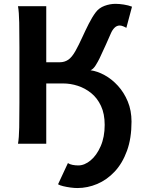

<svg xmlns="http://www.w3.org/2000/svg" viewBox="-20 -745 743 995"><path d="M219.7 -712.9V0H73.2Q78.6 -29.3 79.6 -84.7Q80.6 -140.1 80.6 -212.4V-500.5Q80.6 -572.8 79.6 -628.2Q78.6 -683.6 73.2 -712.9ZM664.1 -710.4 634.8 -600.6Q628.9 -604.5 618.7 -608.6Q608.4 -612.8 600.6 -612.8Q585.4 -612.8 573.7 -601.3Q562 -589.8 554.2 -571.3Q543.9 -547.4 529.1 -514.4Q514.2 -481.4 495.6 -441.9Q487.8 -425.8 475.6 -406.2Q463.4 -386.7 449.2 -380.9Q484.9 -376 522.2 -355.5Q559.6 -335 591.1 -300.5Q622.6 -266.1 642.1 -219.2Q661.6 -172.4 661.6 -114.7Q661.6 -27.8 637.9 36.9Q614.3 101.6 574.2 144.3Q534.2 187 483.9 208.3Q433.6 229.5 380.9 229.5Q365.2 229.5 345 226.8Q324.7 224.1 306.9 219.7Q289.1 215.3 280.8 210L332 100.1Q340.8 106.4 355.7 109.4Q370.6 112.3 385.7 112.3Q418 112.3 449.5 86.2Q481 60.1 501.7 12.7Q522.5 -34.7 522.5 -97.7Q522.5 -155.3 503.4 -196Q484.4 -236.8 452.6 -262.5Q420.9 -288.1 383.1 -300.3Q345.2 -312.5 307.6 -312.5H212.4V-422.4H290.5Q314 -422.4 333.3 -435.1Q352.5 -447.8 371.1 -481Q388.2 -511.7 405.3 -549.3Q422.4 -586.9 440.2 -622.1Q458 -657.2 476.1 -681.2Q493.2 -704.1 521.5 -714.6Q549.8 -725.1 578.6 -725.1Q598.1 -725.1 621.6 -721.4Q645 -717.8 664.1 -710.4Z"/></svg>

Font: Andika
Style: Bold
Weight: 700
Designer: Victor Gaultney, Annie Olsen, Julie Remington, Don Collingsworth, Eric Hays, Becca Hirsbrunner
Foundry: SIL International
Version: Version 6.101